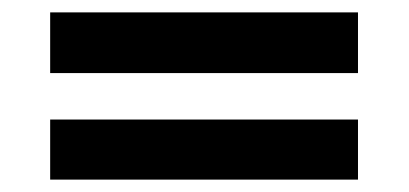

<svg xmlns="http://www.w3.org/2000/svg" viewBox="-20 -408 660 310"><path d="M61 -290H558V-388H61ZM61 -118H558V-215H61Z"/></svg>

Font: Jost Medium
Style: Regular
Weight: 500
Version: Version 3.710